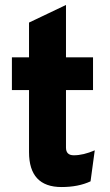

<svg xmlns="http://www.w3.org/2000/svg" viewBox="-20 -742 442 774"><path d="M228 12Q97 12 97 -129V-379H28V-511H97V-651L246 -722V-511H355V-379H246V-147Q246 -116 277.5 -116Q316 -116 362 -136L345 -11Q296 12 228 12Z"/></svg>

Font: Overpass Black
Style: Regular
Weight: 900
Designer: Delve Withrington, Dave Bailey, Thomas Jockin
Foundry: Delve Fonts LLC
Version: Version 4.000; ttfautohint (v1.8.3)